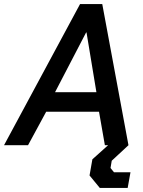

<svg xmlns="http://www.w3.org/2000/svg" viewBox="-54 -720 711 952"><path d="M343 -700H453L583 0H466L437 -166H175L85 0H-34ZM424 -263 375 -559H373L219 -263ZM390 150 404 70 482 0H583L500 77L494 113L511 134H593L579 212H441Z"/></svg>

Font: Chakra Petch SemiBold
Style: Italic
Weight: 600
Italic angle: -10°
Designer: Katatrad Aksorn Co.,Ltd.
Foundry: Cadson Demak Co.,Ltd.
Version: Version 1.000; ttfautohint (v1.6)